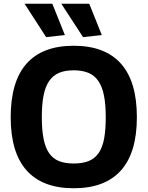

<svg xmlns="http://www.w3.org/2000/svg" viewBox="-20 -994 787 1024"><path d="M373 10Q207 10 122 -85Q37 -180 37 -369Q37 -559 121.5 -654.5Q206 -750 373 -750Q540 -750 625 -654.5Q710 -559 710 -369Q710 -180 625 -85Q540 10 373 10ZM373 -122Q420 -122 452.5 -135Q485 -148 505.5 -177Q526 -206 535 -253Q544 -300 544 -369Q544 -437 534.5 -484.5Q525 -532 504.5 -562Q484 -592 451.5 -605.5Q419 -619 373 -619Q327 -619 295 -605.5Q263 -592 242.5 -562.5Q222 -533 212.5 -485.5Q203 -438 203 -369Q203 -301 212.5 -253.5Q222 -206 242 -177Q262 -148 294.5 -135Q327 -122 373 -122ZM226 -796 111 -974H259L326 -807ZM423 -796 307 -974H456L523 -807Z"/></svg>

Font: Encode Sans Narrow
Style: Bold
Weight: 700
Designer: Pablo Impallari, Andres Torresi
Foundry: Pablo Impallari, Andres Torresi
Version: Version 1.000; ttfautohint (v1.00) -l 8 -r 50 -G 200 -x 14 -